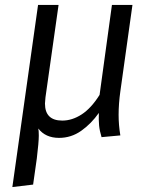

<svg xmlns="http://www.w3.org/2000/svg" viewBox="-20 -546 622 777"><path d="M460 -81Q460 -40 467 2L391 9Q383 -17 381 -38.5Q379 -60 380 -89Q349 -45 308.5 -16.5Q268 12 219 12Q164 12 135 -26Q137 -18 137 3Q137 29 129 95L114 201L30 211L134 -526H217L164 -152Q162 -134 162 -127Q162 -58 232 -58Q272 -58 310.5 -83Q349 -108 383 -162L433 -526H516L467 -176Q460 -126 460 -81Z"/></svg>

Font: Fira Sans Book
Style: Italic
Weight: 350
Italic angle: -8°
Designer: bBox Type GmbH & Carrois Corporate GbR & Edenspiekermann AG
Foundry: bBox Type GmbH & Carrois Corporate GbR & Edenspiekermann AG
Version: Version 4.301